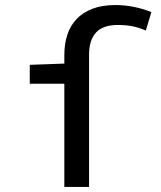

<svg xmlns="http://www.w3.org/2000/svg" viewBox="-20 -741 640 761"><path d="M235 0V-409H98V-484L235 -489V-523Q235 -567 247 -603.5Q259 -640 284 -666Q309 -692 347 -706.5Q385 -721 437 -721Q510 -721 580 -693L558 -620Q530 -632 504.5 -637Q479 -642 448 -642Q387 -642 360 -611.5Q333 -581 333 -525V0Z"/></svg>

Font: Source Code Pro Medium
Style: Regular
Weight: 500
Monospace: yes
Designer: Paul D. Hunt, Teo Tuominen
Foundry: Adobe Systems Incorporated
Version: Version 2.030;PS 1.000;hotconv 16.6.51;makeotf.lib2.5.65220